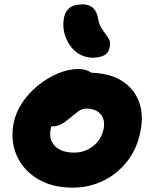

<svg xmlns="http://www.w3.org/2000/svg" viewBox="-20 -850 704 882"><path d="M314 12Q218 12 151.5 -29Q85 -70 56 -137.5Q27 -205 43 -286Q53 -335 83 -379.5Q113 -424 156 -458.5Q199 -493 247 -513Q295 -533 340 -533Q360 -533 379 -527Q391 -522 400 -516Q483 -513 536 -481Q595 -445 618 -384Q641 -323 625 -246Q610 -167 564.5 -109Q519 -51 454 -19.5Q389 12 314 12ZM216 -269Q214 -264 213 -259Q203 -210 232 -179.5Q261 -149 321 -149Q370 -149 408 -179Q446 -209 456 -258Q464 -300 442 -325.5Q420 -351 378 -351Q357 -351 340.5 -339Q324 -327 300 -307Q283 -293 270 -284.5Q257 -276 244.5 -272.5Q232 -269 216 -269Q216 -269 216 -269ZM407 -585Q376 -585 350.5 -598Q325 -611 307 -634Q289 -657 279.5 -685Q270 -713 271 -743Q273 -788 294 -809Q315 -830 358 -830Q391 -830 408.5 -812.5Q426 -795 431 -763Q435 -739 445 -722.5Q455 -706 465.5 -693Q476 -680 482 -666.5Q488 -653 484 -633Q479 -606 457.5 -595.5Q436 -585 407 -585Z"/></svg>

Font: Shantell Sans Light ExtraBold
Style: Italic
Weight: 800
Italic angle: -11°
Version: Version 1.008;[ac192a2d6]